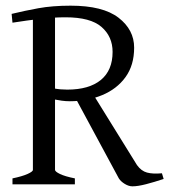

<svg xmlns="http://www.w3.org/2000/svg" viewBox="-20 -650 602 677"><path d="M226 -293Q212 -293 197.5 -295Q183 -297 168 -300L165 -339Q182 -336 193.5 -335Q205 -334 217 -334Q294 -334 335.5 -368Q377 -402 377 -467Q377 -521 338 -555Q299 -589 211 -589Q168 -589 121.5 -583.5Q75 -578 24 -570L21 -601Q66 -612 115.5 -621Q165 -630 229 -630Q343 -630 398 -587.5Q453 -545 453 -482Q453 -420 422.5 -378Q392 -336 340 -314.5Q288 -293 226 -293ZM557 -19Q524 -8 495 -0.5Q466 7 447 7Q434 7 420 -1.5Q406 -10 399 -21L249 -299L300 -331L463 -68Q478 -47 498.5 -41.5Q519 -36 551 -39ZM24 0V-21Q58 -28 77 -36.5Q96 -45 96 -51V-597H174V-51Q174 -45 191.5 -36.5Q209 -28 244 -21V0Z"/></svg>

Font: ChillKai
Style: Regular
Weight: 400
Designer: ChillType
Foundry: 寒蝉字型
Version: Version 2.000